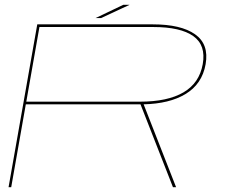

<svg xmlns="http://www.w3.org/2000/svg" viewBox="-20 -776 942 796"><path d="M15.5 0 134.5 -675H614Q730 -675 788.5 -634Q847 -593 832.5 -510Q818 -427 748 -385.5Q682 -346 575.5 -343.5L710 0H697L562.5 -343.5Q562 -343.5 562 -343.5H87L26.5 0ZM89 -354.5H560.5Q674.5 -354.5 740.5 -393Q806.5 -431.5 820.5 -510Q834.5 -588.5 781.5 -626.2Q728.5 -664 615 -664H143.5ZM376 -701 491 -756H517L399 -701Z"/></svg>

Font: Anybody UltraExpanded Thin
Style: Italic
Weight: 100
Width: 9
Italic angle: -10°
Designer: Tyler Finck
Foundry: Etcetera Type Company
Version: Version 1.010; ttfautohint (v1.8.3) -l 8 -r 50 -G 200 -x 14 